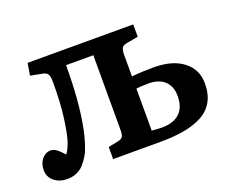

<svg xmlns="http://www.w3.org/2000/svg" viewBox="-91 -659 991 820"><g transform="rotate(-20 404.5 -249.0)"><path d="M88.9 13.2Q53.2 13.2 29.5 -6.1Q5.9 -25.4 5.9 -57.1Q5.9 -86.4 22 -106.2Q38.1 -126 63 -126Q67.4 -126 71.8 -125Q76.2 -124 81.1 -121.1Q85.9 -118.2 88.6 -116.5Q91.3 -114.7 96.9 -109.6Q102.5 -104.5 104 -103Q105.5 -101.6 112.1 -94.5Q118.7 -87.4 119.1 -86.9Q133.3 -105 144 -138.2Q153.8 -169.4 162.8 -235.1Q171.9 -300.8 171.9 -397Q171.9 -420.9 166.7 -431.4Q161.6 -441.9 143.1 -445.8L88.9 -456.1L98.1 -511.2H578.1V-455.1L526.9 -445.8Q509.3 -442.9 503.7 -434.6Q498 -426.3 497.1 -404.8V-304.2Q542 -309.1 596.2 -309.1Q682.6 -309.1 731.2 -271.2Q779.8 -233.4 779.8 -169.9Q779.8 -122.1 761 -88.4Q742.2 -54.7 706.1 -35.6Q669.9 -16.6 623.3 -8.3Q576.7 0 515.1 0H300.8V-55.2L345.2 -64Q361.3 -67.4 366.7 -74.7Q372.1 -82 373 -101.1V-445.8H249Q249 -289.1 229 -180.2Q224.6 -156.2 220 -137.5Q215.3 -118.7 207.5 -94.5Q199.7 -70.3 189.2 -52.7Q178.7 -35.2 164.8 -19.3Q150.9 -3.4 131.3 4.9Q111.8 13.2 88.9 13.2ZM543 -55.2Q595.7 -55.2 623.8 -81.5Q651.9 -107.9 651.9 -159.2Q651.9 -203.6 625.7 -227.8Q599.6 -252 553.2 -252Q524.4 -252 497.1 -249V-58.1Q524.4 -55.2 543 -55.2Z"/></g></svg>

Font: Literata Book SemiBold
Style: Regular
Weight: 600
Designer: Latin by Veronika Burian and Jose Scaglione. Greek by Irene Vlachou. Cyrillic by Vera Evstafieva
Foundry: TypeTogether
Version: Version 2.003;PS 002.003;hotconv 1.0.88;makeotf.lib2.5.64775